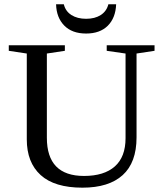

<svg xmlns="http://www.w3.org/2000/svg" viewBox="-20 -866 762 896"><path d="M565.9 -616.2 478 -628.9V-654.8H701.2V-628.9L617.2 -616.2V-225.1Q617.2 -107.4 552.5 -48.8Q487.8 9.8 364.7 9.8Q234.4 9.8 169.7 -49.1Q105 -107.9 105 -215.8V-616.2L21 -628.9V-654.8H282.7V-628.9L198.7 -616.2V-223.1Q198.7 -44.9 372.1 -44.9Q465.8 -44.9 515.9 -89.4Q565.9 -133.8 565.9 -221.2ZM381.8 -709.5Q316.4 -709.5 279.8 -746.8Q243.2 -784.2 241.7 -846.2H277.8Q285.6 -813.5 313.2 -795.9Q340.8 -778.3 381.8 -778.3Q422.9 -778.3 450.2 -795.9Q477.5 -813.5 485.8 -846.2H522Q519.5 -782.2 482.9 -745.8Q446.3 -709.5 381.8 -709.5Z"/></svg>

Font: Times New Roman
Style: Regular
Weight: 400
Designer: Steve Matteson
Foundry: Ascender Corporation
Version: Version 2.00.3